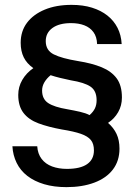

<svg xmlns="http://www.w3.org/2000/svg" viewBox="-20 -759 566 789"><path d="M253 10Q202 10 161.5 -2Q121 -14 92.5 -36Q64 -58 48.5 -89.5Q33 -121 31 -158H133Q135 -127 151 -106Q167 -85 194 -75Q221 -65 255 -65Q310 -65 338 -84.5Q366 -104 366 -141Q366 -168 353.5 -183.5Q341 -199 312.5 -209Q284 -219 234 -227Q179 -237 138.5 -252Q98 -267 76.5 -295Q55 -323 55 -369Q55 -402 71.5 -430.5Q88 -459 117 -479Q90 -498 77.5 -523.5Q65 -549 65 -583Q65 -631 91 -665.5Q117 -700 164 -719.5Q211 -739 274 -739Q321 -739 358 -727.5Q395 -716 421.5 -695Q448 -674 463 -644.5Q478 -615 480 -578H379Q378 -608 364 -627Q350 -646 326.5 -655Q303 -664 272 -664Q223 -664 195.5 -644Q168 -624 168 -590Q168 -552 201 -535.5Q234 -519 301 -508Q358 -499 398 -482.5Q438 -466 459.5 -437Q481 -408 481 -358Q481 -325 465.5 -298Q450 -271 424 -254Q447 -234 459 -208.5Q471 -183 471 -148Q471 -98 444 -62.5Q417 -27 367.5 -8.5Q318 10 253 10ZM348 -286Q363 -299 370 -313.5Q377 -328 377 -347Q377 -386 352 -403Q327 -420 271 -429Q247 -434 226.5 -439Q206 -444 188 -450Q172 -437 162.5 -421Q153 -405 153 -387Q153 -352 178 -335.5Q203 -319 257 -310Q285 -305 309 -299.5Q333 -294 348 -286Z"/></svg>

Font: Mona Sans Expanded Medium
Style: Regular
Weight: 500
Width: 7
Designer: Deni Anggara
Foundry: GitHub
Version: Version 2.000